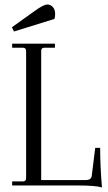

<svg xmlns="http://www.w3.org/2000/svg" viewBox="-20 -824 478 853"><path d="M42 -684 33 -703 131 -773Q173 -804 190 -804Q205 -804 215 -792.5Q225 -781 225 -762Q225 -750 222 -740ZM433 9Q407 0 323 0H34V-18H81Q96 -18 96 -32V-598Q96 -612 81 -612H34V-630H224V-612H177Q163 -612 163 -598V-24H361Q387 -24 388 -46L403 -167H425Q425 -85 433 9Z"/></svg>

Font: Arapey Thin
Style: Regular
Weight: 100
Designer: Eduardo Rodriguez Tunni
Foundry: Eduardo Rodriguez Tunni
Version: Version 4.000;hotconv 1.0.109;makeotfexe 2.5.65596